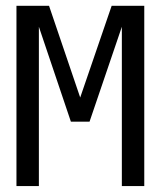

<svg xmlns="http://www.w3.org/2000/svg" viewBox="-20 -624 540 644"><path d="M35.2 -604.5H144.5L249 -296.9L354.5 -604.5H463.9V0H388.7V-534.2L280.3 -215.8H217.8L110.4 -534.2V0H35.2Z"/></svg>

Font: BabelStone Flags PUA
Style: Regular
Weight: 400
Designer: Andrew West
Foundry: BabelStone
Version: Version 4.12